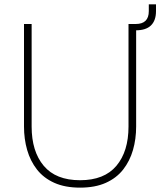

<svg xmlns="http://www.w3.org/2000/svg" viewBox="-20 -850 735 880"><path d="M347 10Q278 10 229 -12Q180 -34 149.5 -73Q119 -112 104.5 -162.5Q90 -213 90 -270V-740H125V-270Q125 -156 180.5 -90Q236 -24 347 -24Q458 -24 513.5 -90Q569 -156 569 -270V-740H604V-270Q604 -213 589.5 -162.5Q575 -112 544.5 -73Q514 -34 465 -12Q416 10 347 10ZM662 -830H695V-799Q695 -756 672 -733.5Q649 -711 602 -711H569V-740H602Q662 -740 662 -799Z"/></svg>

Font: Be Vietnam Pro Variable Thin
Style: Regular
Weight: 100
Designer: Lam Bao, Tony Le, Vietanh Nguyen
Foundry: Yellow Type Foundry
Version: Version 1.002